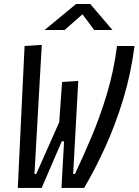

<svg xmlns="http://www.w3.org/2000/svg" viewBox="-20 -918 677 938"><path d="M280.3 0 293 -227.5H281.7L183.6 0H66.9L100.1 -693.4L184.1 -698.7L148.4 -68.4H157.2L269.5 -321.3L283.2 -517.6L362.3 -522.5L337.4 -68.4H346.2Q385.7 -151.4 427 -249Q468.3 -346.7 502 -458Q535.6 -569.3 551.8 -693.4H637.2Q619.6 -557.1 581.8 -432.9Q543.9 -308.6 494.4 -200Q444.8 -91.3 391.1 0ZM197.8 -771.5 351.6 -898.4H420.9L529.3 -771.5H440.4L382.8 -848.1L295.9 -771.5Z"/></svg>

Font: Cascadia Code NF SemiLight
Style: Italic
Weight: 350
Italic angle: -10°
Monospace: yes
Designer: Aaron Bell
Foundry: Saja Typeworks
Version: Version 2404.023; ttfautohint (v1.8.4)